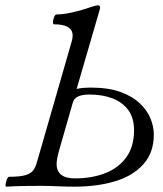

<svg xmlns="http://www.w3.org/2000/svg" viewBox="-20 -696 612 719"><path d="M4 3Q0 3 1 -6Q2 -15 6 -24.5Q10 -34 14 -34Q56 -34 76.5 -40.5Q97 -47 105.5 -59.5Q114 -72 119 -91L248 -539Q250 -545 251 -551Q252 -557 252 -563Q252 -605 182 -605Q178 -605 178.5 -614.5Q179 -624 183 -633Q187 -642 192 -642Q217 -642 250.5 -649.5Q284 -657 325 -671Q331 -673 337 -674.5Q343 -676 347 -676Q355 -676 355 -667Q354 -663 353 -658.5Q352 -654 350 -648L267 -363Q281 -366 293.5 -367Q306 -368 319 -368Q385 -368 430 -352Q475 -336 503 -309.5Q531 -283 543.5 -252.5Q556 -222 556 -192Q556 -125 517.5 -81.5Q479 -38 412 -17.5Q345 3 259 3Q227 3 195 1.5Q163 0 131 0Q100 0 68 0.5Q36 1 4 3ZM261 -28Q324 -28 374 -47.5Q424 -67 453 -107Q482 -147 482 -208Q482 -254 460.5 -283.5Q439 -313 401.5 -327.5Q364 -342 315 -342Q261 -342 253 -313L202 -135Q197 -118 194.5 -104.5Q192 -91 192 -82Q192 -28 261 -28Z"/></svg>

Font: Junicode VF
Style: Italic
Weight: 400
Italic angle: -11°
Designer: Peter S. Baker
Version: Version 2.209